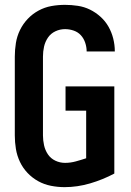

<svg xmlns="http://www.w3.org/2000/svg" viewBox="-20 -763 540 791"><path d="M246 8Q299 8 351.5 -7.5Q404 -23 451 -48V-407H250V-307H335V-111Q314 -104 292 -98Q270 -92 248 -92Q227 -92 208 -101Q189 -110 177.5 -127Q166 -144 161.5 -164.5Q157 -185 157 -205V-530Q157 -551 161.5 -571Q166 -591 177.5 -608Q189 -625 208 -634Q227 -643 248 -643Q266 -643 283.5 -637Q301 -631 313 -618Q325 -605 331 -587Q337 -569 337 -551Q337 -551 337 -551Q337 -551 337 -551H453Q453 -551 453 -551.5Q453 -552 453 -552Q453 -578 446.5 -604Q440 -630 427 -653Q414 -676 394 -694Q374 -712 350.5 -723.5Q327 -735 300.5 -739Q274 -743 248 -743Q219 -743 191.5 -738Q164 -733 139 -719.5Q114 -706 94.5 -685.5Q75 -665 62.5 -639.5Q50 -614 45.5 -586Q41 -558 41 -530V-205Q41 -177 45.5 -149.5Q50 -122 62 -96.5Q74 -71 93.5 -50.5Q113 -30 137.5 -16.5Q162 -3 190 2.5Q218 8 246 8Z"/></svg>

Font: Iosevka SS09
Style: Bold
Weight: 700
Monospace: yes
Designer: Belleve Invis
Foundry: Belleve Invis
Version: Version 5.2.1; ttfautohint (v1.8.3)